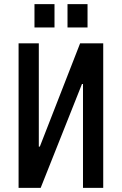

<svg xmlns="http://www.w3.org/2000/svg" viewBox="-20 -910 590 930"><path d="M70 0V-700H168V-200H173L368 -700H480V0H382V-503H377L177 0ZM307 -777V-890H404V-777ZM147 -777V-890H244V-777Z"/></svg>

Font: Cuprum Medium
Style: Regular
Weight: 500
Designer: Jovanny Lemonad
Foundry: Jovanny Lemonad
Version: Version 3.000